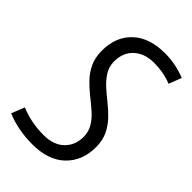

<svg xmlns="http://www.w3.org/2000/svg" viewBox="-238 -787 873 873"><g transform="rotate(45 198.5 -350.0)"><path d="M416 -684 392 -623Q340 -644 278 -644Q218 -644 181.5 -610.5Q145 -577 145 -520Q145 -487 161 -461Q177 -435 201.5 -412.5Q226 -390 254 -368Q282 -346 307 -320Q332 -294 347.5 -261.5Q363 -229 363 -186Q363 -98 307 -44Q251 10 148 10Q102 10 58.5 1.5Q15 -7 -19 -22L6 -85Q76 -56 154 -56Q219 -56 254.5 -90.5Q290 -125 290 -179Q290 -212 274 -238.5Q258 -265 233 -287Q208 -309 180 -331Q152 -353 127 -379Q102 -405 86.5 -438Q71 -471 71 -515Q71 -605 127 -657.5Q183 -710 282 -710Q320 -710 353 -703Q386 -696 416 -684Z"/></g></svg>

Font: Georama SemiCondensed
Style: Italic
Weight: 400
Width: 4
Italic angle: -9°
Designer: Jean-Baptiste Levee
Foundry: Production Type
Version: Version 1.000